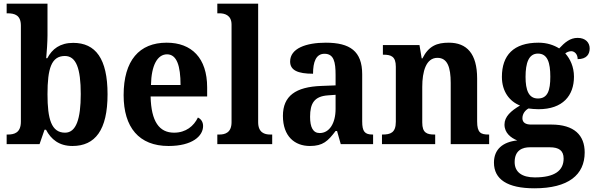

<svg xmlns="http://www.w3.org/2000/svg" viewBox="-20 -780 3215 1039"><path d="M372 10C495 10 562 -76 562 -270C562 -463 497 -548 376 -548C305 -548 262 -515 236 -465H230C233 -495 237 -555 237 -588V-760H16V-708H20C60 -708 93 -698 93 -641V-122C93 -61 57 -52 22 -52H16V0H194L221 -78H229C256 -26 300 10 372 10ZM332 -62C258 -62 237 -136 237 -270C237 -409 258 -477 331 -477C392 -477 417 -410 417 -271C417 -136 392 -62 332 -62Z M892 10C1021 10 1079 -44 1079 -98C1079 -120 1068 -136 1051 -144C1029 -98 986 -62 922 -62C842 -62 798 -122 795 -258H1101V-307C1101 -466 1017 -549 882 -549C734 -549 649 -453 649 -265C649 -91 732 10 892 10ZM957 -320H797C799 -427 832 -486 884 -486C937 -486 957 -423 957 -320Z M1156 0H1453V-52H1442C1412 -52 1377 -62 1377 -119V-760H1156V-708H1167C1193 -708 1233 -700 1233 -647V-119C1233 -62 1198 -52 1167 -52H1156Z M1657 10C1728 10 1755 -17 1796 -71H1804L1824 0H1999V-52H1996C1954 -52 1940 -68 1940 -123V-378C1940 -503 1874 -549 1743 -549C1636 -549 1550 -518 1550 -447C1550 -400 1591 -381 1674 -381C1674 -445 1690 -489 1736 -489C1787 -489 1796 -444 1796 -374V-318L1719 -315C1580 -310 1511 -261 1511 -153C1511 -42 1575 10 1657 10ZM1710 -60C1674 -60 1658 -91 1658 -148C1658 -221 1681 -259 1755 -264L1796 -267V-191C1796 -112 1762 -60 1710 -60Z M2047 0H2335V-52H2331C2290 -52 2265 -61 2265 -117V-310C2265 -392 2285 -467 2347 -467C2401 -467 2419 -417 2419 -331V0H2627V-52H2624C2582 -52 2562 -61 2562 -123V-355C2562 -490 2506 -549 2409 -549C2345 -549 2300 -532 2266 -464H2262L2250 -536H2052V-484H2055C2096 -484 2122 -475 2122 -419V-121C2122 -61 2092 -52 2050 -52H2047Z M2872 239C3056 239 3144 166 3144 45C3144 -48 3088 -106 2963 -106H2853C2826 -106 2807 -116 2807 -140C2807 -165 2823 -184 2840 -193C2851 -191 2880 -189 2894 -189C3026 -189 3086 -263 3086 -365C3086 -419 3065 -462 3039 -491C3046 -497 3059 -503 3071 -503C3088 -503 3106 -488 3106 -460C3155 -460 3171 -487 3171 -518C3171 -549 3149 -575 3106 -575C3065 -575 3037 -551 3006 -518C2977 -536 2940 -549 2894 -549C2759 -549 2696 -481 2696 -364C2696 -284 2738 -231 2794 -209C2745 -180 2710 -149 2710 -106C2710 -60 2745 -34 2779 -20C2701 -12 2653 28 2653 100C2653 190 2725 239 2872 239ZM2891 -247C2841 -247 2824 -292 2824 -364C2824 -439 2841 -490 2891 -490C2943 -490 2958 -441 2958 -365C2958 -291 2944 -247 2891 -247ZM2874 180C2804 180 2765 151 2765 97C2765 31 2810 17 2847 17H2955C3005 17 3030 35 3030 78C3030 143 2982 180 2874 180Z"/></svg>

Font: Noto Serif Bengali SemiCondensed
Style: Bold
Weight: 700
Width: 4
Designer: Juan Bruce, Universal Thirst, Indian Type Foundry and the Monotype Design Team.
Foundry: Monotype Imaging Inc.
Version: Version 2.003